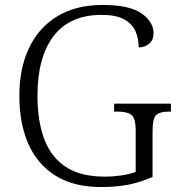

<svg xmlns="http://www.w3.org/2000/svg" viewBox="-20 -744 722 774"><path d="M388 10Q277 10 203.5 -36Q130 -82 94 -164.5Q58 -247 58 -358Q58 -469 97.5 -551.5Q137 -634 212 -679Q287 -724 394 -724Q502 -724 550.5 -690Q599 -656 599 -610Q599 -583 581.5 -568Q564 -553 539 -553Q539 -590 525.5 -619.5Q512 -649 479.5 -666.5Q447 -684 390 -684Q261 -684 196 -598.5Q131 -513 131 -358Q131 -256 158.5 -183Q186 -110 245.5 -71Q305 -32 402 -32Q436 -32 470 -37Q504 -42 527 -51V-217Q527 -268 509.5 -281Q492 -294 457 -294H440V-326H669V-294H658Q625 -294 610 -280.5Q595 -267 595 -215V-31Q549 -10 500 0Q451 10 388 10Z"/></svg>

Font: Noto Serif Sinhala Light
Style: Regular
Weight: 300
Designer: Jelle Bosma - Monotype Design Team
Foundry: Monotype Imaging Inc.
Version: Version 2.007; ttfautohint (v1.8.4.7-5d5b)